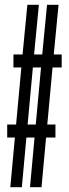

<svg xmlns="http://www.w3.org/2000/svg" viewBox="-20 -780 287 800"><path d="M172 -207 153 0H105L124 -207H90L71 0H23L42 -207H10V-261H47L69 -499H36V-553H74L94 -760H142L122 -553H156L176 -760H224L204 -553H237V-499H199L177 -261H211V-207ZM151 -499H117L95 -261H129Z"/></svg>

Font: Commune Nuit Debout
Style: Regular
Weight: 400
Designer: Sébastien Marchal
Foundry: Sébastien Marchal
Version: Version 1.003;PS 1.3;hotconv 1.0.88;makeotf.lib2.5.647800